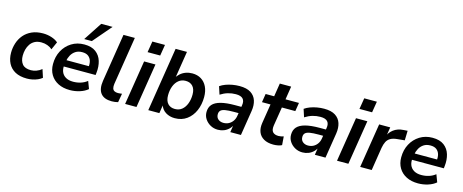

<svg xmlns="http://www.w3.org/2000/svg" viewBox="-41 -1395 4922 2042"><g transform="rotate(15 2419.5 -373.5)"><path d="M270 10Q192 10 140.5 -18Q89 -46 63 -96.5Q37 -147 37 -213Q37 -267 53.5 -318.5Q70 -370 104 -410.5Q138 -451 190.5 -475Q243 -499 314 -499Q363 -499 408 -484.5Q453 -470 481 -445L442 -358Q420 -379 388.5 -390.5Q357 -402 322 -402Q279 -402 249 -386Q219 -370 200.5 -342.5Q182 -315 173.5 -282Q165 -249 165 -214Q165 -157 193.5 -122Q222 -87 288 -87Q316 -87 347.5 -98Q379 -109 405 -131L434 -42Q415 -26 387.5 -14Q360 -2 329.5 4Q299 10 270 10Z M742 10Q668 10 613.5 -17.5Q559 -45 529 -95Q499 -145 499 -212Q499 -294 533.5 -358.5Q568 -423 629 -461Q690 -499 769 -499Q849 -499 896 -463.5Q943 -428 960.5 -369.5Q978 -311 970 -242L967 -216H599L609 -288H889L872 -273Q878 -313 869 -344.5Q860 -376 835.5 -395Q811 -414 768 -414Q724 -414 694 -394Q664 -374 647 -342.5Q630 -311 624 -275L619 -244Q611 -195 624.5 -159.5Q638 -124 671 -104.5Q704 -85 753 -85Q797 -85 836.5 -97.5Q876 -110 907 -135L938 -53Q903 -23 850.5 -6.5Q798 10 742 10ZM751 -554 884 -757H1009L835 -554Z M1204 10Q1119 10 1082 -37.5Q1045 -85 1059 -176L1143 -705H1268L1184 -177Q1180 -148 1185 -129Q1190 -110 1205.5 -101Q1221 -92 1246 -92Q1257 -92 1268 -93.5Q1279 -95 1290 -96L1273 1Q1258 5 1240 7.5Q1222 10 1204 10Z M1438 -594 1458 -716H1597L1577 -594ZM1350 0 1428 -489H1553L1475 0Z M1897 10Q1841 10 1797.5 -17Q1754 -44 1737 -97H1742L1727 0H1605L1717 -705H1842L1793 -397H1783Q1801 -429 1827 -452Q1853 -475 1886.5 -487Q1920 -499 1958 -499Q2014 -499 2055.5 -473.5Q2097 -448 2120 -400.5Q2143 -353 2143 -288Q2143 -205 2113.5 -137.5Q2084 -70 2029 -30Q1974 10 1897 10ZM1874 -85Q1920 -85 1951.5 -111Q1983 -137 2000 -182Q2017 -227 2017 -282Q2017 -341 1988.5 -372.5Q1960 -404 1910 -404Q1865 -404 1833 -378Q1801 -352 1784 -307.5Q1767 -263 1767 -207Q1767 -148 1795.5 -116.5Q1824 -85 1874 -85Z M2372 10Q2327 10 2290 -10.5Q2253 -31 2230.5 -65Q2208 -99 2208 -141Q2208 -193 2237 -225.5Q2266 -258 2327 -274Q2388 -290 2483 -290H2563L2552 -218H2489Q2430 -218 2395 -212Q2360 -206 2345 -191Q2330 -176 2330 -149Q2330 -114 2353.5 -95Q2377 -76 2411 -76Q2443 -76 2469 -89.5Q2495 -103 2513 -128.5Q2531 -154 2536 -189L2555 -308Q2563 -355 2540.5 -380Q2518 -405 2462 -405Q2418 -405 2376.5 -393Q2335 -381 2294 -355L2266 -441Q2291 -459 2325.5 -472Q2360 -485 2399.5 -492Q2439 -499 2478 -499Q2557 -499 2602 -470Q2647 -441 2663 -391Q2679 -341 2669 -277L2625 0H2508L2524 -104H2534Q2520 -65 2494.5 -39.5Q2469 -14 2437.5 -2Q2406 10 2372 10Z M2984 10Q2919 10 2877 -14.5Q2835 -39 2818.5 -82Q2802 -125 2811 -182L2845 -395H2751L2766 -489H2860L2883 -635H3008L2985 -489H3133L3118 -395H2970L2937 -190Q2929 -138 2949.5 -115.5Q2970 -93 3013 -93Q3028 -93 3042 -96Q3056 -99 3069 -103L3076 -9Q3060 0 3034 5Q3008 10 2984 10Z M3303 10Q3258 10 3221 -10.5Q3184 -31 3161.5 -65Q3139 -99 3139 -141Q3139 -193 3168 -225.5Q3197 -258 3258 -274Q3319 -290 3414 -290H3494L3483 -218H3420Q3361 -218 3326 -212Q3291 -206 3276 -191Q3261 -176 3261 -149Q3261 -114 3284.5 -95Q3308 -76 3342 -76Q3374 -76 3400 -89.5Q3426 -103 3444 -128.5Q3462 -154 3467 -189L3486 -308Q3494 -355 3471.5 -380Q3449 -405 3393 -405Q3349 -405 3307.5 -393Q3266 -381 3225 -355L3197 -441Q3222 -459 3256.5 -472Q3291 -485 3330.5 -492Q3370 -499 3409 -499Q3488 -499 3533 -470Q3578 -441 3594 -391Q3610 -341 3600 -277L3556 0H3439L3455 -104H3465Q3451 -65 3425.5 -39.5Q3400 -14 3368.5 -2Q3337 10 3303 10Z M3771 -594 3791 -716H3930L3910 -594ZM3683 0 3761 -489H3886L3808 0Z M3938 0 4016 -489H4138L4119 -371H4109Q4127 -426 4171.5 -460.5Q4216 -495 4283 -499L4326 -502L4323 -396L4242 -388Q4197 -384 4169 -368Q4141 -352 4126.5 -323.5Q4112 -295 4105 -254L4065 0Z M4576 10Q4502 10 4447.5 -17.5Q4393 -45 4363 -95Q4333 -145 4333 -212Q4333 -294 4367.5 -358.5Q4402 -423 4463 -461Q4524 -499 4603 -499Q4683 -499 4730 -463.5Q4777 -428 4794.5 -369.5Q4812 -311 4804 -242L4801 -216H4433L4443 -288H4723L4706 -273Q4712 -313 4703 -344.5Q4694 -376 4669.5 -395Q4645 -414 4602 -414Q4558 -414 4528 -394Q4498 -374 4481 -342.5Q4464 -311 4458 -275L4453 -244Q4445 -195 4458.5 -159.5Q4472 -124 4505 -104.5Q4538 -85 4587 -85Q4631 -85 4670.5 -97.5Q4710 -110 4741 -135L4772 -53Q4737 -23 4684.5 -6.5Q4632 10 4576 10Z"/></g></svg>

Font: Nunito Sans 12pt ExtraLight
Style: Italic
Weight: 200
Italic angle: -9°
Designer: Vernon Adams
Foundry: Vernon Adams
Version: Version 3.101;gftools[0.9.27]